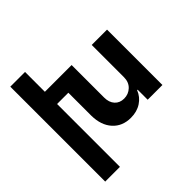

<svg xmlns="http://www.w3.org/2000/svg" viewBox="-230 -941 1336 1336"><g transform="rotate(-45 437.5 -273.0)"><path d="M668 -231.9V-544.9H818.8V0H673.8V-99.1H668.9Q649.9 -50.3 606.2 -21.7Q562.5 6.8 502.9 6.8Q419.4 6.8 369.4 -48.3Q319.3 -103.5 317.9 -198.2V-424.8H207V193.8H62V-740.2H207V-544.9H470.2V-225.1Q470.2 -177.2 495.6 -149.2Q521 -121.1 564 -121.1Q606.9 -121.1 637.5 -150.1Q668 -179.2 668 -228Z"/></g></svg>

Font: Telcell.Market
Style: Bold
Weight: 700
Designer: Rasmus Andersson, Sedrak Mkrtchyan
Version: Version 3.019;git-0a5106e0b